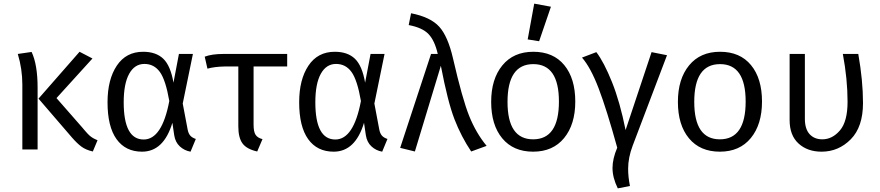

<svg xmlns="http://www.w3.org/2000/svg" viewBox="-20 -823 4843 1057"><path d="M78 -526 154 -537Q187 -467 187 -340V0H103V-357Q103 -443 78 -526ZM489 -501 291 -283 432 -122Q435 -118 443 -109Q451 -100 453.5 -97Q456 -94 462 -87.5Q468 -81 471 -78.5Q474 -76 480 -71Q486 -66 491 -63.5Q496 -61 502.5 -57.5Q509 -54 517 -51L491 11Q452 2 428 -16Q404 -34 377 -65L192 -280L418 -538Z M775 -471Q721 -471 691 -416.5Q661 -362 661 -260Q661 -55 771 -55Q872 -55 912 -267Q892 -383 860 -427Q828 -471 775 -471ZM768 -538Q839 -538 879 -499.5Q919 -461 935 -368L965 -526H1042L986 -253L1013 -110Q1017 -89 1027 -77Q1037 -65 1058 -58L1029 12Q995 6 970 -17Q945 -40 939 -79L929 -147Q881 12 762 12Q671 12 621.5 -57Q572 -126 572 -260Q572 -385 623 -461.5Q674 -538 768 -538Z M1376 -457V-137Q1376 -98 1387 -81Q1398 -64 1425 -57L1396 11Q1338 -2 1315 -33.5Q1292 -65 1292 -127V-457H1217Q1161 -456 1122 -445L1107 -511Q1146 -526 1210 -526H1561V-457Z M1830 -471Q1776 -471 1746 -416.5Q1716 -362 1716 -260Q1716 -55 1826 -55Q1927 -55 1967 -267Q1947 -383 1915 -427Q1883 -471 1830 -471ZM1823 -538Q1894 -538 1934 -499.5Q1974 -461 1990 -368L2020 -526H2097L2041 -253L2068 -110Q2072 -89 2082 -77Q2092 -65 2113 -58L2084 12Q2050 6 2025 -17Q2000 -40 1994 -79L1984 -147Q1936 12 1817 12Q1726 12 1676.5 -57Q1627 -126 1627 -260Q1627 -385 1678 -461.5Q1729 -538 1823 -538Z M2230 -685 2243 -750Q2350 -729 2398 -676Q2446 -623 2474 -501Q2525 -279 2563 -184.5Q2601 -90 2659 -20L2574 11Q2519 -71 2482 -166.5Q2445 -262 2407 -461L2264 11L2183 -9L2353 -526H2390Q2373 -600 2339 -635.5Q2305 -671 2230 -685Z M2916 -470Q2774 -470 2774 -262Q2774 -56 2915 -56Q3057 -56 3057 -264Q3057 -470 2916 -470ZM2916 -538Q3026 -538 3086.5 -464.5Q3147 -391 3147 -264Q3147 -138 3085.5 -63Q3024 12 2915 12Q2806 12 2745 -61.5Q2684 -135 2684 -262Q2684 -388 2745.5 -463Q2807 -538 2916 -538ZM3013 -786 2948 -596 2885 -606 2921 -803Z M3184 -506 3263 -536Q3305 -481 3349 -371.5Q3393 -262 3424 -107L3567 -536L3652 -519L3463 -21Q3438 45 3438 106Q3438 151 3448 201L3381 214Q3352 155 3352 102Q3352 51 3378 -10Q3320 -220 3276 -335.5Q3232 -451 3184 -506Z M3944 -470Q3802 -470 3802 -262Q3802 -56 3943 -56Q4085 -56 4085 -264Q4085 -470 3944 -470ZM3944 -538Q4054 -538 4114.5 -464.5Q4175 -391 4175 -264Q4175 -138 4113.5 -63Q4052 12 3943 12Q3834 12 3773 -61.5Q3712 -135 3712 -262Q3712 -388 3773.5 -463Q3835 -538 3944 -538Z M4620 -526H4705Q4731 -379 4731 -256Q4731 -124 4663.5 -56Q4596 12 4503 12Q4425 12 4376 -33Q4327 -78 4327 -162V-526H4411V-169Q4411 -113 4437 -84.5Q4463 -56 4507 -56Q4562 -56 4604 -105Q4646 -154 4646 -263Q4646 -387 4620 -526Z"/></svg>

Font: FiraSans
Style: Regular
Weight: 350
Designer: Carrois Corporate & Edenspiekermann AG
Foundry: Carrois Corporate GbR & Edenspiekermann AG
Version: Version 3.106;PS 003.106;hotconv 1.0.70;makeotf.lib2.5.58329